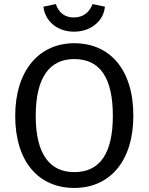

<svg xmlns="http://www.w3.org/2000/svg" viewBox="-20 -914 732 946"><path d="M344 -758C385 -758 419 -769 448 -792C477 -815 493 -844 497 -881L436 -894C421 -853 389 -828 344 -828C300 -828 270 -850 255 -894L194 -881C202 -808 264 -758 344 -758ZM346 -701C173 -701 55 -567 55 -343C55 -115 172 12 346 12C520 12 637 -119 637 -344C637 -573 520 -701 346 -701ZM346 -623C473 -623 536 -530 536 -344C536 -159 473 -66 346 -66C227 -66 156 -152 156 -343C156 -535 226 -623 346 -623Z"/></svg>

Font: Fira Sans
Style: Regular
Weight: 400
Designer: Carrois Corporate & Edenspiekermann AG
Foundry: Carrois Corporate GbR & Edenspiekermann AG
Version: Version 4.203